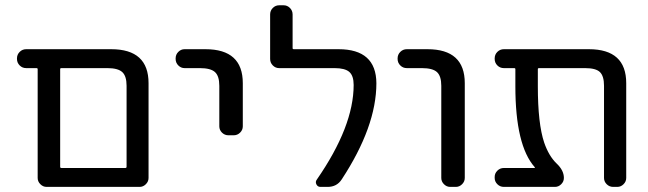

<svg xmlns="http://www.w3.org/2000/svg" viewBox="-20 -735 2478 734"><path d="M203.1 -20.5H158.2Q144.5 -20.5 134.3 -30.8Q124 -41 124 -54.7V-470.7Q124 -474.6 119.1 -474.6H80.1Q65.4 -474.6 55.2 -484.9Q44.9 -495.1 44.9 -509.8V-511.7Q44.9 -526.4 55.2 -536.6Q65.4 -546.9 80.1 -546.9H405.3Q547.9 -546.9 547.9 -417V-54.7Q547.9 -41 537.6 -30.8Q527.3 -20.5 513.7 -20.5ZM463.9 -407.2Q463.9 -444.3 447.3 -459.5Q430.7 -474.6 390.6 -474.6H214.8Q210 -474.6 210 -470.7V-97.7Q210 -92.8 214.8 -92.8H459Q463.9 -92.8 463.9 -97.7Z M685.5 -474.6Q671.9 -474.6 661.6 -484.9Q651.4 -495.1 651.4 -509.8V-511.7Q651.4 -526.4 661.6 -536.6Q671.9 -546.9 685.5 -546.9H765.6Q908.2 -546.9 908.2 -417V-252Q908.2 -238.3 897.9 -228Q887.7 -217.8 873 -217.8H853.5Q838.9 -217.8 828.6 -228Q818.4 -238.3 818.4 -252V-407.2Q818.4 -444.3 801.8 -459.5Q785.2 -474.6 744.1 -474.6Z M1274.4 -546.9Q1418 -546.9 1418.9 -417Q1418.9 -251 1286.1 -48.8Q1267.6 -20.5 1232.4 -20.5H1205.1Q1194.3 -20.5 1189.5 -30.3Q1184.6 -40 1191.4 -48.8Q1332 -252 1332 -410.2Q1332 -445.3 1315.4 -460Q1298.8 -474.6 1258.8 -474.6H1046.9Q1033.2 -474.6 1022.9 -484.9Q1012.7 -495.1 1012.7 -509.8V-679.7Q1012.7 -694.3 1022.9 -704.6Q1033.2 -714.8 1046.9 -714.8H1064.5Q1078.1 -714.8 1088.4 -704.6Q1098.6 -694.3 1098.6 -679.7V-550.8Q1098.6 -546.9 1103.5 -546.9Z M1535.2 -474.6Q1520.5 -474.6 1510.3 -484.9Q1500 -495.1 1500 -509.8V-511.7Q1500 -526.4 1510.3 -536.6Q1520.5 -546.9 1535.2 -546.9H1614.3Q1756.8 -546.9 1756.8 -417V-54.7Q1756.8 -41 1746.6 -30.8Q1736.3 -20.5 1722.7 -20.5H1701.2Q1687.5 -20.5 1677.2 -30.8Q1667 -41 1667 -54.7V-407.2Q1667 -444.3 1650.4 -459.5Q1633.8 -474.6 1592.8 -474.6Z M2374 -54.7Q2374 -41 2363.8 -30.8Q2353.5 -20.5 2339.8 -20.5H2324.2Q2309.6 -20.5 2299.3 -30.8Q2289.1 -41 2289.1 -54.7V-407.2Q2289.1 -444.3 2273.4 -459.5Q2257.8 -474.6 2216.8 -474.6H2041Q2036.1 -474.6 2036.1 -470.7V-405.3Q2036.1 -261.7 2060.5 -189.5Q2078.1 -138.7 2107.4 -110.4Q2135.7 -84 2135.7 -54.7Q2135.7 -41 2125.5 -30.8Q2115.2 -20.5 2101.6 -20.5H1906.2Q1891.6 -20.5 1881.3 -30.8Q1871.1 -41 1871.1 -54.7V-58.6Q1871.1 -72.3 1881.3 -82.5Q1891.6 -92.8 1906.2 -92.8H2023.4Q2024.4 -92.8 2024.9 -93.8Q2025.4 -94.7 2024.4 -95.7Q1950.2 -178.7 1950.2 -405.3V-470.7Q1950.2 -474.6 1945.3 -474.6H1906.2Q1891.6 -474.6 1881.3 -484.9Q1871.1 -495.1 1871.1 -509.8V-511.7Q1871.1 -526.4 1881.3 -536.6Q1891.6 -546.9 1906.2 -546.9H2231.4Q2374 -546.9 2374 -417Z"/></svg>

Font: Gen Jyuu GothicL Regular
Style: Regular
Weight: 400
Designer: [Source Han Sans]
Ryoko NISHIZUKA  (kana & ideographs); Paul D. Hunt (Latin, Greek & Cyrillic); Wenlong ZHANG  (bopomofo
Version: Version 1.002.20150607